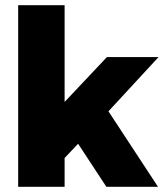

<svg xmlns="http://www.w3.org/2000/svg" viewBox="-20 -720 649 740"><path d="M50 0V-700H229V-327L392 -500H591L398 -291L589 0H390L281 -166L229 -111V0Z"/></svg>

Font: Panamera Black
Style: Regular
Weight: 900
Designer: Bastien Sozeau
Foundry: NBR — Bastien Sozeau
Version: Version 3.002; ttfautohint (v1.8.4.7-5d5b);gftools[0.9.33]